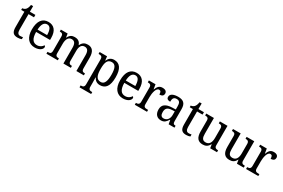

<svg xmlns="http://www.w3.org/2000/svg" viewBox="127 -2041 5404 3661"><g transform="rotate(30 2829.0 -210.0)"><path d="M221 10C255 10 291 2 308 -6V-50C289 -46 271 -43 247 -43C204 -43 179 -73 179 -143V-483H300V-536H179V-659H133C124 -606 112 -577 92 -554C72 -532 44 -522 18 -520V-483H88V-145C88 -30 129 10 221 10Z M596 10C709 10 762 -49 762 -90C762 -107 752 -119 742 -123C720 -85 676 -50 612 -50C523 -50 476 -115 474 -262H781V-306C781 -464 708 -546 587 -546C455 -546 380 -451 380 -264C380 -91 460 10 596 10ZM686 -314H476C481 -430 518 -493 587 -493C659 -493 685 -421 686 -314Z M852 0H1103V-42H1101C1060 -42 1026 -49 1026 -109V-320C1026 -406 1054 -483 1132 -483C1201 -483 1226 -433 1226 -346V0H1390V-42H1387C1346 -42 1317 -51 1317 -114V-334C1317 -413 1342 -483 1419 -483C1487 -483 1512 -433 1512 -346V0H1677V-42H1674C1633 -42 1604 -51 1604 -114V-350C1604 -487 1547 -546 1453 -546C1393 -546 1342 -527 1307 -452H1301C1278 -522 1227 -546 1167 -546C1107 -546 1062 -527 1027 -455H1022L1010 -536H861V-494H864C905 -494 935 -485 935 -426V-114C935 -51 906 -42 865 -42H852Z M1719 239H1975V197H1967C1927 197 1892 189 1892 130V34C1892 2 1891 -44 1889 -79H1893C1919 -26 1962 10 2032 10C2155 10 2221 -76 2221 -269C2221 -461 2155 -546 2033 -546C1961 -546 1919 -507 1892 -448H1888L1878 -536H1715V-494H1727C1767 -494 1800 -485 1800 -426V125C1800 188 1766 197 1726 197H1719ZM2016 -50C1921 -50 1892 -129 1892 -270C1892 -412 1921 -486 2015 -486C2096 -486 2127 -413 2127 -271C2127 -129 2096 -50 2016 -50Z M2538 10C2651 10 2704 -49 2704 -90C2704 -107 2694 -119 2684 -123C2662 -85 2618 -50 2554 -50C2465 -50 2418 -115 2416 -262H2723V-306C2723 -464 2650 -546 2529 -546C2397 -546 2322 -451 2322 -264C2322 -91 2402 10 2538 10ZM2628 -314H2418C2423 -430 2460 -493 2529 -493C2601 -493 2627 -421 2628 -314Z M2798 0H3067V-42H3042C3002 -42 2968 -50 2968 -109V-270C2968 -353 2992 -481 3057 -481C3093 -481 3106 -458 3106 -403C3169 -403 3194 -431 3194 -472C3194 -518 3162 -546 3096 -546C3017 -546 2991 -495 2966 -434H2962L2945 -536H2799V-494H2802C2842 -494 2876 -485 2876 -426V-114C2876 -51 2843 -42 2801 -42H2798Z M3376 10C3453 10 3482 -30 3521 -87H3528L3543 0H3672V-42H3669C3627 -42 3612 -58 3612 -114V-373C3612 -500 3555 -546 3441 -546C3345 -546 3272 -516 3272 -450C3272 -406 3300 -387 3353 -387C3353 -451 3367 -496 3436 -496C3509 -496 3520 -446 3520 -373V-313L3444 -310C3303 -305 3234 -256 3234 -150C3234 -41 3295 10 3376 10ZM3401 -48C3351 -48 3328 -83 3328 -145C3328 -223 3361 -264 3463 -269L3521 -272V-191C3521 -106 3474 -48 3401 -48Z M3932 10C3966 10 4002 2 4019 -6V-50C4000 -46 3982 -43 3958 -43C3915 -43 3890 -73 3890 -143V-483H4011V-536H3890V-659H3844C3835 -606 3823 -577 3803 -554C3783 -532 3755 -522 3729 -520V-483H3799V-145C3799 -30 3840 10 3932 10Z M4293 10C4354 10 4404 -8 4441 -81H4445L4458 0H4608V-42H4605C4565 -42 4530 -50 4530 -109V-536H4362V-494H4365C4406 -494 4439 -485 4439 -422V-216C4439 -118 4405 -53 4325 -53C4252 -53 4231 -101 4231 -190V-536H4062V-494H4065C4106 -494 4139 -485 4139 -427V-186C4139 -49 4193 10 4293 10Z M4882 10C4943 10 4993 -8 5030 -81H5034L5047 0H5197V-42H5194C5154 -42 5119 -50 5119 -109V-536H4951V-494H4954C4995 -494 5028 -485 5028 -422V-216C5028 -118 4994 -53 4914 -53C4841 -53 4820 -101 4820 -190V-536H4651V-494H4654C4695 -494 4728 -485 4728 -427V-186C4728 -49 4782 10 4882 10Z M5248 0H5517V-42H5492C5452 -42 5418 -50 5418 -109V-270C5418 -353 5442 -481 5507 -481C5543 -481 5556 -458 5556 -403C5619 -403 5644 -431 5644 -472C5644 -518 5612 -546 5546 -546C5467 -546 5441 -495 5416 -434H5412L5395 -536H5249V-494H5252C5292 -494 5326 -485 5326 -426V-114C5326 -51 5293 -42 5251 -42H5248Z"/></g></svg>

Font: Noto Serif Sinhala SemiCondensed
Style: Regular
Weight: 400
Width: 4
Designer: Jelle Bosma - Monotype Design Team
Foundry: Monotype Imaging Inc.
Version: Version 2.007